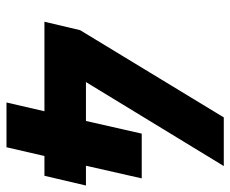

<svg xmlns="http://www.w3.org/2000/svg" viewBox="-79 -621 710 592"><g transform="rotate(90 276.0 -325.0)"><path d="M323 -107H47L73 -217L342 -660H492L233 -235H353L392 -407H530L491 -235H552L522 -107H461L434 10H296Z"/></g></svg>

Font: Panefresco 999wt
Style: Italic
Weight: 900
Version: Version 1.001